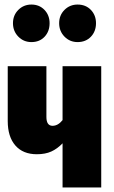

<svg xmlns="http://www.w3.org/2000/svg" viewBox="-20 -824 501 844"><path d="M425 -533V0H255V-194Q232 -170 205.5 -158Q179 -146 142 -146Q81 -146 47.5 -184.5Q14 -223 14 -292V-533H184V-310Q184 -271 211 -271Q235 -271 255 -296V-533ZM198 -722Q198 -686 176 -662.5Q154 -639 118 -639Q84 -639 60.5 -663Q37 -687 37 -722Q37 -757 60.5 -780.5Q84 -804 118 -804Q153 -804 175.5 -780.5Q198 -757 198 -722ZM402 -722Q402 -686 379.5 -662.5Q357 -639 321 -639Q287 -639 263.5 -663Q240 -687 240 -722Q240 -757 263.5 -780.5Q287 -804 321 -804Q357 -804 379.5 -780.5Q402 -757 402 -722Z"/></svg>

Font: Fira Sans Extra Condensed ExtraBold
Style: Regular
Weight: 800
Width: 1
Designer: Carrois Corporate & Edenspiekermann AG
Foundry: Carrois Corporate GbR & Edenspiekermann AG
Version: Version 4.203